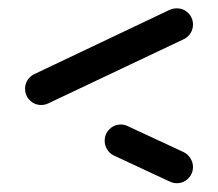

<svg xmlns="http://www.w3.org/2000/svg" viewBox="-20 -484 512 451"><path d="M433.3 -91.9Q433.3 -75.9 422.2 -64.8Q411.1 -53.7 395.2 -53.7Q386.3 -53.7 378.1 -57.8L247 -118.9Q237.4 -123.7 231.7 -133Q225.9 -142.2 225.9 -153.3Q225.9 -169.3 237 -180.4Q248.1 -191.5 264.1 -191.5Q273.3 -191.5 280.7 -187.4L412.2 -126.3Q421.5 -121.5 427.4 -112Q433.3 -102.6 433.3 -91.9ZM395.2 -464.4Q411.1 -464.4 422.2 -453.3Q433.3 -442.2 433.3 -426.3Q433.3 -415.2 427.6 -406.1Q421.9 -397 412.2 -392.2L94.1 -241.5Q85.9 -237.4 77 -237.4Q61.1 -237.4 50 -248.5Q38.9 -259.6 38.9 -275.6Q38.9 -286.7 44.6 -295.7Q50.4 -304.8 60 -309.6L378.1 -460.7Q386.7 -464.4 395.2 -464.4Z"/></svg>

Font: 26F Galaxy Hebrew
Style: Bold
Weight: 700
Designer: C₂₉H₂₅N₃O₅
Version: Version 1.000